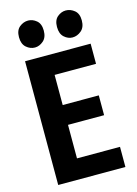

<svg xmlns="http://www.w3.org/2000/svg" viewBox="-145 -1075 819 1151"><g transform="rotate(-15 265.0 -499.5)"><path d="M196 -125H485V0H68V-768H475V-643H196L218 -671V-434L196 -456H442V-333H196L218 -362V-97ZM147.3 -832Q118 -832 94 -853Q70 -874 70 -916.5Q70 -959 94.5 -979Q119 -999 148.3 -999Q176 -999 200 -979Q224 -959 224 -916.5Q224 -874 199.5 -853Q175 -832 147.3 -832ZM380.7 -832Q353 -832 329.5 -853Q306 -874 306 -916.5Q306 -959 330 -979Q354 -999 381.7 -999Q411 -999 435.5 -979Q460 -959 460 -916.5Q460 -874 435 -853Q410 -832 380.7 -832Z"/></g></svg>

Font: Yaldevi ExtraLight
Style: Regular
Weight: 200
Designer: Sol Matas, Rajitha Manaperi, Kosala Senevirathne
Foundry: Mooniak
Version: Version 1.100